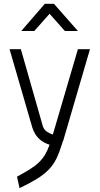

<svg xmlns="http://www.w3.org/2000/svg" viewBox="-20 -757 521 1003"><path d="M214 -737H262L387 -595H319L239 -685L159 -595H91ZM89 -500 204 -97Q211 -78 226 -68.5Q241 -59 256 -54L387 -500H450L310 -21H309L304 -5Q290 40 274.5 72Q259 104 234 129.5Q209 155 172.5 177.5Q136 200 82 226L69 166Q109 144 136.5 127Q164 110 183 91.5Q202 73 215 51.5Q228 30 239 -1Q207 -11 184.5 -31.5Q162 -52 149 -90L30 -500Z"/></svg>

Font: Panefresco 250wt
Style: Regular
Weight: 300
Version: Version 1.000